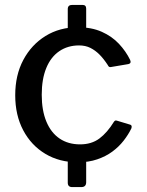

<svg xmlns="http://www.w3.org/2000/svg" viewBox="-20 -762 598 782"><path d="M331 -20Q331 0 311 0H274Q256 0 256 -18V-135Q256 -152 274 -152H316Q331 -152 331 -137V-20ZM331 -610Q331 -590 311 -590H274Q256 -590 256 -608V-725Q256 -742 274 -742H316Q331 -742 331 -727V-610ZM297 -651Q353 -651 394.5 -632.5Q436 -614 464.5 -583.5Q493 -553 510 -518Q516 -504 503 -501L432 -489Q423 -487 419 -497Q402 -523 385 -540Q368 -557 348 -567Q328 -577 302 -577Q256 -577 221.5 -553.5Q187 -530 168.5 -485Q150 -440 150 -376Q150 -312 169 -266.5Q188 -221 223 -197.5Q258 -174 306 -174Q353 -174 385 -198Q417 -222 444 -266Q447 -270 449.5 -271Q452 -272 458 -270L511 -254Q519 -251 515 -239Q503 -214 483.5 -189Q464 -164 437.5 -144.5Q411 -125 376 -113Q341 -101 297 -101Q222 -101 164.5 -135.5Q107 -170 74.5 -231.5Q42 -293 42 -374Q42 -456 75 -518Q108 -580 165.5 -615.5Q223 -651 297 -651Z"/></svg>

Font: Libre Franklin Thin Medium
Style: Regular
Weight: 500
Version: Version 3.000